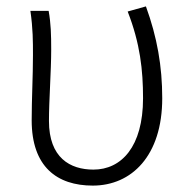

<svg xmlns="http://www.w3.org/2000/svg" viewBox="-20 -567 593 600"><path d="M270 13C391 13 487 -80 487 -260C487 -360 471 -451 436 -547L379 -531C418 -431 427 -348 427 -260C427 -108 359 -37 272 -37C199 -37 133 -74 133 -189C133 -253 140 -345 140 -412C140 -459 139 -494 132 -533H75C83 -477 83 -438 83 -395C83 -327 79 -259 79 -191C79 -46 158 13 270 13Z"/></svg>

Font: Spoqa Han Sans Neo Light
Style: Regular
Weight: 300
Designer: [Spoqa Han Sans Neo] Dong-huui Kim  Younghwa Kang  Yujin Lee  [Noto Sans] Ryoko NISHIZUKA  (kana & ideographs); Paul D. 
Foundry: Spoqa (http://www.spoqa-han-sans.com)
Version: Version 1.000